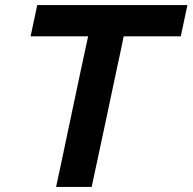

<svg xmlns="http://www.w3.org/2000/svg" viewBox="-20 -733 755 753"><path d="M200 0Q212.5 -57.5 224 -111.8Q235.5 -166 249.5 -233.5L296 -453Q304.5 -491.5 311.5 -525Q318.5 -558.5 325.5 -590.5H100L126 -713H715L689 -590.5H465Q458.5 -558.5 451.5 -525Q444 -491.5 436 -453L389.5 -233.5Q375 -166 363.5 -112Q352 -57.5 339.5 0Z"/></svg>

Font: Heraclito SemiBold
Style: Italic
Weight: 600
Italic angle: -12°
Designer: Kostas Bartsokas (font) & Cristiano Sobral (main changes)
Foundry: Kostas Bartsokas (font) & Cristiano Sobral (main changes)
Version: Version 1.00;July 8, 2020;FontCreator 13.0.0.2655 64-bit